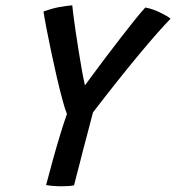

<svg xmlns="http://www.w3.org/2000/svg" viewBox="-20 -680 646 704"><path d="M225.5 -262Q218.5 -278.5 208.8 -314.8Q199 -351 188.2 -397.5Q177.5 -444 167.5 -491.2Q157.5 -538.5 150 -577.8Q142.5 -617 139.5 -638Q170.5 -649 197.2 -654Q224 -659 245 -660.5Q245.5 -652 248.8 -626.5Q252 -601 257.2 -565.8Q262.5 -530.5 268.5 -492.5Q274.5 -454.5 280.5 -421.2Q286.5 -388 291.5 -367Q301 -380 322 -408.5Q343 -437 370 -472.8Q397 -508.5 425 -544.5Q453 -580.5 476.2 -609.5Q499.5 -638.5 513 -652.5Q539 -647.5 565.2 -635Q591.5 -622.5 605.5 -611.5Q561.5 -566.5 488.8 -479Q416 -391.5 321 -268Q316.5 -250 309.2 -223Q302 -196 295 -168.8Q288 -141.5 283 -123.5Q277.5 -101.5 270.8 -75.2Q264 -49 258.5 -28Q253 -7 251.5 -0.5Q236 3 206.5 3Q174 3 149 -1.5Q161 -47 174.2 -95Q187.5 -143 200.8 -186.5Q214 -230 225.5 -262Z"/></svg>

Font: Grandstander
Style: Italic
Weight: 400
Italic angle: -15°
Designer: Tyler Finck
Foundry: Etcetera Type Co
Version: Version 1.200; ttfautohint (v1.8.3)